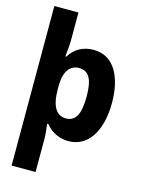

<svg xmlns="http://www.w3.org/2000/svg" viewBox="-143 -832 850 1153"><g transform="rotate(15 281.5 -256.0)"><path d="M47 240H196V30C196 7 192 -29 188 -58H196C233 -12 284 10 338 10C457 10 532 -101 532 -279C532 -429 478 -559 344 -559C282 -559 229 -533 195 -477H189C194 -521 197 -553 197 -586V-752H47ZM289 -118C230 -118 196 -166 196 -276V-292C196 -385 230 -431 288 -431C350 -431 375 -381 375 -278C375 -171 350 -118 289 -118Z"/></g></svg>

Font: Noto Sans Mono SemiCondensed ExtraBold
Style: Regular
Weight: 800
Width: 4
Designer: Monotype Design Team
Foundry: Monotype Imaging Inc.
Version: Version 2.014